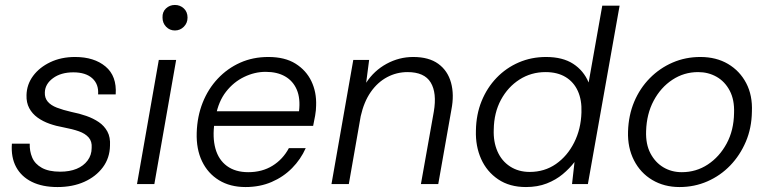

<svg xmlns="http://www.w3.org/2000/svg" viewBox="-20 -743 3101 775"><path d="M212 12Q151 12 108.5 -9Q66 -30 45 -69Q24 -108 28 -163H100Q99 -133 110 -107Q121 -81 149 -65.5Q177 -50 223 -50Q261 -50 289 -61.5Q317 -73 333.5 -95Q350 -117 350 -146Q352 -172 338 -188Q324 -204 298.5 -213Q273 -222 236 -229Q207 -234 180 -243.5Q153 -253 131.5 -268.5Q110 -284 98 -306.5Q86 -329 87 -359Q88 -402 113.5 -436.5Q139 -471 183 -492Q227 -513 283 -513Q360 -513 406 -474.5Q452 -436 447 -362H376Q379 -403 352.5 -427Q326 -451 276 -451Q226 -451 194 -427.5Q162 -404 161 -370Q160 -348 172.5 -333Q185 -318 209.5 -308.5Q234 -299 269 -291Q300 -285 328.5 -275Q357 -265 379 -250Q401 -235 413.5 -212Q426 -189 424 -155Q423 -105 395 -67.5Q367 -30 320 -9Q273 12 212 12Z M533 0 621 -501H691L603 0ZM686 -620Q665 -620 650.5 -635Q636 -650 636 -672Q635 -695 650 -709Q665 -723 686 -723Q707 -723 722 -709Q737 -695 737 -672Q737 -650 722 -635Q707 -620 686 -620Z M971 12Q909 12 864 -15.5Q819 -43 795.5 -92Q772 -141 774 -207Q776 -273 798 -328.5Q820 -384 859 -425.5Q898 -467 949.5 -490Q1001 -513 1063 -513Q1130 -513 1173 -486Q1216 -459 1237 -415Q1258 -371 1256 -317Q1256 -299 1252 -276Q1248 -253 1244 -235H830L840 -294H1187Q1193 -346 1178 -381Q1163 -416 1131 -434.5Q1099 -453 1052 -453Q1008 -453 965.5 -432.5Q923 -412 892.5 -373Q862 -334 851 -275L846 -249Q837 -189 849.5 -143.5Q862 -98 896 -73Q930 -48 982 -48Q1038 -48 1080 -74Q1122 -100 1146 -145H1214Q1194 -100 1159 -64.5Q1124 -29 1076.5 -8.5Q1029 12 971 12Z M1318 0 1406 -501H1470L1458 -409Q1490 -458 1540.5 -485.5Q1591 -513 1648 -513Q1711 -513 1749 -485.5Q1787 -458 1800.5 -409.5Q1814 -361 1802 -300L1749 0H1679L1731 -292Q1744 -368 1718.5 -410Q1693 -452 1625 -452Q1581 -452 1542.5 -431.5Q1504 -411 1476.5 -371.5Q1449 -332 1436 -274L1388 0Z M2103 12Q2037 12 1991 -19Q1945 -50 1922 -101.5Q1899 -153 1901 -216Q1902 -281 1924 -335Q1946 -389 1984.5 -429Q2023 -469 2074 -491Q2125 -513 2184 -513Q2251 -513 2293.5 -485.5Q2336 -458 2356 -410L2411 -720H2481L2353 0H2289L2299 -89Q2279 -63 2251.5 -40Q2224 -17 2187 -2.5Q2150 12 2103 12ZM2118 -49Q2178 -49 2224 -81Q2270 -113 2297.5 -167.5Q2325 -222 2327 -289Q2329 -339 2312.5 -375.5Q2296 -412 2263 -432Q2230 -452 2182 -452Q2124 -452 2077 -422Q2030 -392 2002 -340Q1974 -288 1973 -220Q1971 -171 1988 -132Q2005 -93 2039 -71Q2073 -49 2118 -49Z M2723 12Q2661 12 2613 -16.5Q2565 -45 2539 -96Q2513 -147 2515 -212Q2517 -278 2540 -332.5Q2563 -387 2603 -427.5Q2643 -468 2695 -490.5Q2747 -513 2807 -513Q2871 -513 2918.5 -485Q2966 -457 2992 -407.5Q3018 -358 3015 -292Q3014 -226 2990.5 -171Q2967 -116 2927.5 -75Q2888 -34 2835.5 -11Q2783 12 2723 12ZM2732 -48Q2790 -48 2837 -79Q2884 -110 2913 -163.5Q2942 -217 2943 -287Q2945 -340 2925.5 -377Q2906 -414 2872.5 -433Q2839 -452 2798 -452Q2741 -452 2694 -421Q2647 -390 2618.5 -336.5Q2590 -283 2588 -214Q2586 -161 2605.5 -124Q2625 -87 2658 -67.5Q2691 -48 2732 -48Z"/></svg>

Font: DM Sans 18pt Light
Style: Italic
Weight: 300
Italic angle: -10°
Designer: Colophon Foundry, Jonny Pinhorn
Foundry: Colophon Foundry
Version: Version 4.004;gftools[0.9.30]